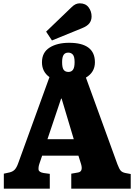

<svg xmlns="http://www.w3.org/2000/svg" viewBox="-20 -1133 808 1153"><path d="M292 -890 257 -943 408 -1088Q423 -1103 435 -1108Q447 -1113 459 -1113Q494 -1113 512 -1089Q530 -1065 530 -1034Q530 -1011 517 -993.5Q504 -976 471 -963ZM3 0V-90L39 -98Q58 -103 69 -115Q80 -127 89 -152L277 -670Q232 -702 232 -759Q232 -818 277.5 -847Q323 -876 395 -876Q550 -876 550 -759Q550 -699 496 -667L685 -147Q696 -118 705 -108Q714 -98 733 -94L765 -88V0H408V-90L448 -97Q480 -102 467 -147L451 -198H233L217 -151Q210 -131 211.5 -115Q213 -99 242 -94L279 -89V0ZM391 -701Q409 -701 418.5 -714.5Q428 -728 428 -760Q428 -793 417.5 -805Q407 -817 390 -817Q371 -817 362 -803.5Q353 -790 353 -760Q353 -726 362.5 -713.5Q372 -701 391 -701ZM265 -297H423L350 -541H347Z"/></svg>

Font: Literata 12pt ExtraBold
Style: Regular
Weight: 800
Designer: Latin by Veronika Burian and Jose Scaglione. Greek by Irene Vlachou. Cyrillic by Vera Evstafieva.
Foundry: TypeTogether
Version: Version 3.002